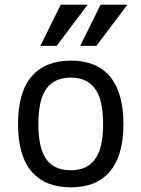

<svg xmlns="http://www.w3.org/2000/svg" viewBox="-20 -786 605 821"><path d="M507.8 -254.9Q507.8 -121.6 450.4 -53.2Q393.1 15.1 283.2 15.1Q173.3 15.1 115.2 -52.5Q57.1 -120.1 57.1 -254.9Q57.1 -392.1 115.5 -459.5Q173.8 -526.9 283.2 -526.9Q393.6 -526.9 450.7 -458.3Q507.8 -389.6 507.8 -254.9ZM420.9 -254.9Q420.9 -359.4 386.5 -406.7Q352.1 -454.1 283.2 -454.1Q212.4 -454.1 178.2 -406.5Q144 -358.9 144 -254.9Q144 -154.8 177 -106.4Q210 -58.1 283.2 -58.1Q353 -58.1 387 -106Q420.9 -153.8 420.9 -254.9ZM392.1 -589.8H322.8L410.2 -766.1H524.9ZM222.2 -589.8H152.8L239.7 -766.1H355Z"/></svg>

Font: Lorenzo Sans
Style: Regular
Weight: 400
Foundry: Intel Corporation
Version: Version 1.00; ttfautohint (v1.5)